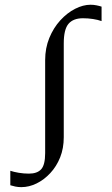

<svg xmlns="http://www.w3.org/2000/svg" viewBox="-20 -777 472 810"><path d="M70 12.5Q56.5 12.5 44.5 10Q32.5 7.5 23.5 4.5V-56.5Q38.5 -51.5 59.5 -48Q80.5 -44.5 102 -44.5Q137 -44.5 153.8 -63Q170.5 -81.5 170.5 -131V-523.5Q170.5 -574 188 -616.8Q205.5 -659.5 234.2 -691Q263 -722.5 296.8 -739.8Q330.5 -757 362 -757Q375 -757 387.2 -754.5Q399.5 -752 408.5 -749V-688Q393.5 -693.5 372.5 -696.8Q351.5 -700 330 -700Q289 -700 269 -676.5Q249 -653 249 -594V-198Q249 -151.5 233.8 -113.2Q218.5 -75 192.2 -46.8Q166 -18.5 134.2 -3Q102.5 12.5 70 12.5Z"/></svg>

Font: Merriweather 120pt Light
Style: Regular
Weight: 300
Version: Version 2.100